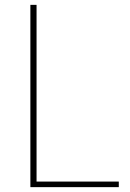

<svg xmlns="http://www.w3.org/2000/svg" viewBox="-20 -770 536 790"><path d="M468.8 0H105V-750H130.4V-22.9H468.8Z"/></svg>

Font: Spartan MB Thin
Style: Regular
Weight: 100
Designer: Matt Bailey, Mirko Velimirovic
Foundry: Matt Bailey
Version: Version 1.005